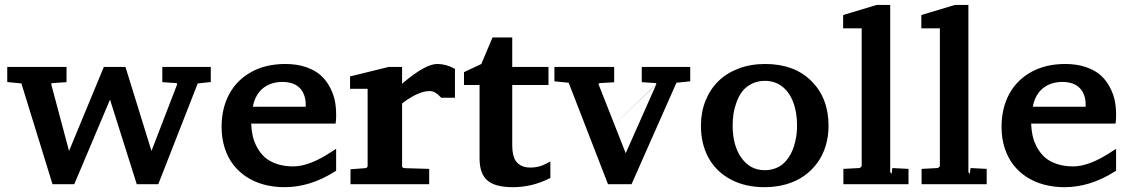

<svg xmlns="http://www.w3.org/2000/svg" viewBox="-20 -757 4641 789"><path d="M846.2 -419.9 792.5 -414.1 630.4 0H542L432.1 -347.7L285.2 0H195.8L67.9 -414.1L9.8 -419.9V-481.9H253.4V-419.4L195.3 -415.5Q190.4 -415 190.4 -411.1Q190.4 -410.6 190.7 -410.2Q190.9 -409.7 190.9 -409.2L263.7 -136.7L406.7 -481.9H495.6L602.5 -136.7L707.5 -409.2L708 -411.6Q708 -415 704.1 -415.5L647 -419.4V-481.9H846.2Z M1012.2 -249Q1013.2 -222.7 1018.3 -199.2Q1023.4 -175.8 1036.1 -152.1Q1048.8 -128.4 1067.6 -111.3Q1086.4 -94.2 1116.5 -83.7Q1146.5 -73.2 1185.1 -73.2Q1251.5 -73.2 1342.3 -133.3L1361.3 -145.5V-55.2L1355.5 -51.8Q1254.4 12.2 1149.4 12.2Q1105 12.2 1065.4 1.7Q1025.9 -8.8 993.9 -29.5Q961.9 -50.3 939 -79.8Q916 -109.4 903.3 -149.2Q890.6 -189 890.6 -235.8Q890.6 -312 921.9 -370.1Q953.1 -428.2 1012.7 -461.2Q1072.3 -494.1 1152.8 -494.1Q1200.7 -494.1 1238.3 -481Q1275.9 -467.8 1298.6 -447Q1321.3 -426.3 1335.9 -398.2Q1350.6 -370.1 1356 -343.3Q1361.3 -316.4 1361.3 -287.6V-274.9Q1361.3 -269 1360.4 -259.8L1358.9 -249ZM1236.3 -327.1Q1236.3 -336.4 1235.1 -345.2Q1233.9 -354 1230.7 -363.5Q1227.5 -373 1222.9 -381.1Q1218.3 -389.2 1210.7 -396.5Q1203.1 -403.8 1193.6 -408.9Q1184.1 -414.1 1170.7 -417.2Q1157.2 -420.4 1141.1 -420.4Q1120.6 -420.4 1102.8 -415.5Q1085 -410.6 1070.8 -401.6Q1056.6 -392.6 1046.1 -379.9Q1035.6 -367.2 1028.8 -351.6Q1022 -335.9 1019 -318.4H1236.3Z M1776.4 -494.1Q1811 -494.1 1842.8 -477.5L1849.6 -474.1V-355.5H1793L1789.1 -359.4Q1779.3 -370.6 1768.3 -376.7Q1757.3 -382.8 1744.6 -382.8Q1734.4 -382.8 1722.4 -379.9Q1710.4 -377 1696.3 -371.1Q1682.1 -365.2 1665.8 -355.2Q1649.4 -345.2 1632.3 -332V-75.2Q1632.3 -73.2 1632.6 -72.3Q1632.8 -71.3 1633.5 -70.1Q1634.3 -68.8 1635.5 -68.1Q1636.7 -67.4 1639.2 -66.9Q1641.6 -66.4 1645 -65.9L1743.7 -63V0H1420.4V-61.5L1480.5 -65.9Q1490.7 -67.4 1490.7 -75.2V-392.1H1418.5V-442.9L1577.1 -481.9H1632.3V-412.6L1638.2 -418Q1729 -494.1 1776.4 -494.1Z M2085 -158.7Q2085 -137.2 2088.9 -121.1Q2092.8 -105 2099.6 -95.2Q2106.4 -85.4 2116.5 -79.3Q2126.5 -73.2 2137 -70.8Q2147.5 -68.4 2160.6 -68.4Q2193.8 -68.4 2223.6 -84L2241.7 -93.3V-25.4L2234.9 -22.5Q2165 12.2 2087.4 12.2Q2014.2 12.2 1982.4 -15.9Q1950.7 -43.9 1950.7 -105.5V-407.7H1886.7V-460.4L1958 -494.1L2003.9 -603H2085V-481.9H2233.9V-407.7H2085Z M2816.4 -422.9 2759.8 -417 2575.2 0H2478.5L2316.9 -417L2258.3 -422.9V-481.9H2503.9V-418.9L2444.8 -415.5Q2439.9 -415 2439.9 -411.6Q2439.9 -411.1 2439.9 -410.2L2551.3 -127.4L2676.8 -410.2Q2248.5 0 2676.8 -411.1L2677.2 -412.1V-412.6Q2677.2 -414.6 2674.3 -415.5Q2673.8 -415.5 2672.9 -415.5L2617.2 -419.4V-481.9H2816.4Z M2990.7 -241.2Q2990.7 -158.7 3026.9 -108.2Q3063 -57.6 3122.6 -57.6Q3144.5 -57.6 3163.3 -64.2Q3182.1 -70.8 3195.6 -81.8Q3209 -92.8 3219.5 -107.9Q3230 -123 3236.6 -139.4Q3243.2 -155.8 3247.6 -174.1Q3252 -192.4 3253.7 -208.7Q3255.4 -225.1 3255.4 -241.2Q3255.4 -296.9 3239 -338.6Q3222.7 -380.4 3192.9 -402.6Q3163.1 -424.8 3123.5 -424.8Q3093.3 -424.8 3069.1 -412.6Q3044.9 -400.4 3030.5 -381.6Q3016.1 -362.8 3006.8 -337.4Q2997.6 -312 2994.1 -288.6Q2990.7 -265.1 2990.7 -241.2ZM2860.4 -240.2Q2860.4 -295.4 2878.9 -342.3Q2897.5 -389.2 2931.2 -422.6Q2964.8 -456.1 3014.6 -475.1Q3064.5 -494.1 3124.5 -494.1Q3243.7 -494.1 3314.2 -424.1Q3384.8 -354 3384.8 -240.2Q3384.8 -196.3 3373 -157.5Q3361.3 -118.7 3338.6 -87.6Q3315.9 -56.6 3284.2 -34.2Q3252.4 -11.7 3210.9 0.2Q3169.4 12.2 3121.6 12.2Q3042.5 12.2 2982.9 -19.5Q2923.3 -51.3 2891.8 -108.2Q2860.4 -165 2860.4 -240.2Z M3510.7 -66.4Q3511.7 -66.4 3512.7 -66.9Q3513.7 -67.4 3514.6 -67.9Q3515.6 -68.4 3516.6 -69.1Q3517.6 -69.8 3518.3 -70.8Q3519 -71.8 3519.5 -72.3Q3521 -74.2 3521 -74.7V-640.6H3444.8V-695.3L3583 -736.8H3638.2V-50.3Q3639.2 -47.9 3641.1 -45.4Q3642.1 -44.9 3642.8 -44.2Q3643.6 -43.5 3644 -43L3647 -66.4H3647.5L3713.4 -63V0H3445.8V-63Z M3832 -66.4Q3833 -66.4 3834 -66.9Q3835 -67.4 3835.9 -67.9Q3836.9 -68.4 3837.9 -69.1Q3838.9 -69.8 3839.6 -70.8Q3840.3 -71.8 3840.8 -72.3Q3842.3 -74.2 3842.3 -74.7V-640.6H3766.1V-695.3L3904.3 -736.8H3959.5V-50.3Q3960.4 -47.9 3962.4 -45.4Q3963.4 -44.9 3964.1 -44.2Q3964.8 -43.5 3965.3 -43L3968.3 -66.4H3968.8L4034.7 -63V0H3767.1V-63Z M4217.3 -249Q4218.3 -222.7 4223.4 -199.2Q4228.5 -175.8 4241.2 -152.1Q4253.9 -128.4 4272.7 -111.3Q4291.5 -94.2 4321.5 -83.7Q4351.6 -73.2 4390.1 -73.2Q4456.5 -73.2 4547.4 -133.3L4566.4 -145.5V-55.2L4560.5 -51.8Q4459.5 12.2 4354.5 12.2Q4310.1 12.2 4270.5 1.7Q4231 -8.8 4199 -29.5Q4167 -50.3 4144 -79.8Q4121.1 -109.4 4108.4 -149.2Q4095.7 -189 4095.7 -235.8Q4095.7 -312 4127 -370.1Q4158.2 -428.2 4217.8 -461.2Q4277.3 -494.1 4357.9 -494.1Q4405.8 -494.1 4443.4 -481Q4481 -467.8 4503.7 -447Q4526.4 -426.3 4541 -398.2Q4555.7 -370.1 4561 -343.3Q4566.4 -316.4 4566.4 -287.6V-274.9Q4566.4 -269 4565.4 -259.8L4564 -249ZM4441.4 -327.1Q4441.4 -336.4 4440.2 -345.2Q4439 -354 4435.8 -363.5Q4432.6 -373 4428 -381.1Q4423.3 -389.2 4415.8 -396.5Q4408.2 -403.8 4398.7 -408.9Q4389.2 -414.1 4375.7 -417.2Q4362.3 -420.4 4346.2 -420.4Q4325.7 -420.4 4307.9 -415.5Q4290 -410.6 4275.9 -401.6Q4261.7 -392.6 4251.2 -379.9Q4240.7 -367.2 4233.9 -351.6Q4227.1 -335.9 4224.1 -318.4H4441.4Z"/></svg>

Font: TAML ThiruValluvar
Style: Bold
Weight: 400
Version: Version 0.271; dev 7ad24fM